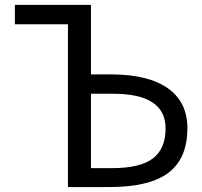

<svg xmlns="http://www.w3.org/2000/svg" viewBox="-20 -752 815 774"><path d="M346.7 -374V-74.2H431.6Q544.9 -74.2 596.2 -113.3Q647.5 -152.3 647.5 -234.4Q647.5 -375 433.6 -374ZM253.9 -654.3H40V-732.4H346.7V-452.1H426.8Q577.1 -452.1 656.2 -396.5Q735.4 -340.8 735.4 -235.4Q735.4 -113.3 659.2 -55.7Q583 2 421.9 2H253.9Z"/></svg>

Font: Gen Shin Gothic Regular
Style: Regular
Weight: 400
Designer: [Source Han Sans]
Ryoko NISHIZUKA  (kana & ideographs); Paul D. Hunt (Latin, Greek & Cyrillic); Wenlong ZHANG  (bopomofo
Version: Version 1.002.20150607